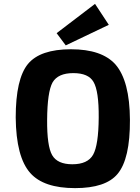

<svg xmlns="http://www.w3.org/2000/svg" viewBox="-20 -957 720 990"><path d="M319 -723 272 -786 470 -937 541 -829ZM575 -625Q649 -540 650 -339Q651 -137 586 -60Q525 13 367 13Q205 13 136 -65Q63 -147 61 -351Q61 -550 124 -627Q187 -703 346 -703Q505 -703 575 -625ZM251 -532Q224 -483 223 -339Q222 -204 249 -157Q276 -110 353 -110Q432 -110 460 -159Q488 -209 489 -351Q490 -488 462 -535Q436 -580 358 -580Q279 -580 251 -532Z"/></svg>

Font: Taylor Sans Bold LRS
Style: Bold
Weight: 700
Italic angle: -8°
Designer: Natanael Gama
Version: Version 1.001 September 8, 2015